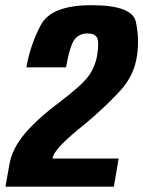

<svg xmlns="http://www.w3.org/2000/svg" viewBox="-52 -700 537 720"><path d="M-31.5 0H375L393 -105.5H145Q148 -126 177.8 -157Q207.5 -188 271.5 -239Q347 -303 399.5 -360.5Q452 -418 462 -493Q471 -555.5 457.5 -618Q444 -680.5 291 -680.5Q141 -680.5 101.5 -607Q62 -533.5 47 -447.5H195.5Q210.5 -531 228.2 -552.8Q246 -574.5 276 -574.5Q302 -574.5 311.2 -559.8Q320.5 -545 312.5 -493.5Q304.5 -447 278.2 -412.5Q252 -378 174 -319Q89.5 -256 41.8 -199.8Q-6 -143.5 -16.5 -84.5Z"/></svg>

Font: Anybody Condensed
Style: Bold Italic
Weight: 700
Width: 3
Italic angle: -10°
Version: Version 1.113;gftools[0.9.25]